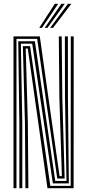

<svg xmlns="http://www.w3.org/2000/svg" viewBox="-20 -992 460 1012"><path d="M51.2 0V-800H189.8L235.5 -474.8L294 -63.8H306.2L293 -477L290 -800H305.2L308.5 -477L320.8 -51H281.8L176 -787.2H66.8V0ZM82 0V-342.8L76.2 -774.5H163.8L271.2 -38.2H330.5L322.5 -477L322 -800H337.8L338.2 -477L342.8 -25.5H258.5L149.8 -761.8H90L97.5 -342.8V0ZM114 0 111.5 -342.8 100.5 -749H138.5L245.2 -12.5H352.5L353.2 -800H368.5L368 0H230.2L182 -343.8L126.5 -736.2H115.5L126.8 -342.8L129.5 0ZM186.8 -845 268.8 -972H286.8L201.2 -845ZM244.2 -845 338.2 -972H356.2L259.2 -845ZM215.5 -845 303.5 -972H321.5L230.2 -845Z"/></svg>

Font: Big Shoulders Inline Display Medium
Style: Regular
Weight: 500
Designer: Patric King
Foundry: XO Type Co
Version: Version 1.000